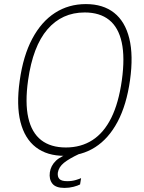

<svg xmlns="http://www.w3.org/2000/svg" viewBox="-20 -753 704 940"><path d="M295.5 167Q252.5 167 236 145.5Q219.5 124 224 91Q228.5 58.5 253.5 34.2Q278.5 10 337 -8L367 1Q319 23.5 293.2 44Q267.5 64.5 263 93Q261 113 271.2 123.5Q281.5 134 309 134Q332.5 134 351.5 128.2Q370.5 122.5 377 119L372 150Q361 156 340 161.5Q319 167 295.5 167ZM295.5 10Q210.5 10 155.8 -32Q101 -74 80.2 -156Q59.5 -238 76.5 -358Q93.5 -480 138 -563.5Q182.5 -647 249.2 -690Q316 -733 400.5 -733Q484.5 -733 538.5 -690.5Q592.5 -648 613 -564.8Q633.5 -481.5 616.5 -360Q599.5 -239.5 555.8 -157Q512 -74.5 445.8 -32.2Q379.5 10 295.5 10ZM302.5 -31Q376.5 -31 432.5 -67Q488.5 -103 524.8 -176Q561 -249 576.5 -360Q592 -471.5 576 -545.2Q560 -619 514.2 -655.5Q468.5 -692 394.5 -692Q283.5 -692 212.2 -609.2Q141 -526.5 117.5 -360Q102 -249.5 118.5 -176.5Q135 -103.5 181.5 -67.2Q228 -31 302.5 -31Z"/></svg>

Font: Public Sans Thin Thin
Style: Italic
Weight: 250
Italic angle: -8°
Version: Version 2.001